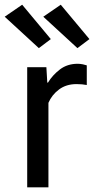

<svg xmlns="http://www.w3.org/2000/svg" viewBox="-44 -801 406 821"><path d="M72.3 0H163.1V-361.3Q177.7 -395.5 208.5 -418.5Q239.3 -441.4 283.2 -441.4Q295.9 -441.4 306.6 -440.4Q317.4 -439.5 327.1 -437.5V-521.5Q322.3 -523.4 310.5 -525.9Q298.8 -528.3 288.1 -528.3Q244.1 -528.3 212.4 -504.2Q180.7 -480 161.1 -447.8H158.2L154.3 -513.7H72.3ZM122.1 -595.2 173.3 -633.8 50.8 -780.8 -23.9 -729.5ZM287.1 -595.2 338.4 -633.8 215.8 -780.8 141.1 -729.5Z"/></svg>

Font: Roboto Flex
Style: Regular
Weight: 400
Designer: Berlow after Robertson
Foundry: Google
Version: Version 3.200;gftools[0.9.32]